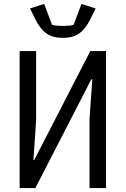

<svg xmlns="http://www.w3.org/2000/svg" viewBox="-20 -958 640 978"><path d="M80 0V-698H164V-552V-346L155 -212L150 -144H155L440 -698H520V0H436V-352L446 -494L450 -554H445L440 -544L160 0ZM300 -765Q249 -765 217 -787.5Q185 -810 161 -858L133 -915L205 -938L245 -832Q256 -828 272 -827Q288 -826 300 -826Q312 -826 328.5 -827Q345 -828 355 -832L395 -938L467 -915L439 -858Q415 -810 383 -787.5Q351 -765 300 -765Z"/></svg>

Font: Lilex
Style: Regular
Weight: 400
Monospace: yes
Designer: Mike Abbink, Paul van der Laan, Pieter van Rosmalen, Mikhael Khrustik
Foundry: Mikhael Khrustik
Version: Version 2.510